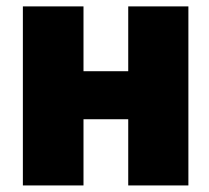

<svg xmlns="http://www.w3.org/2000/svg" viewBox="-20 -565 638 585"><path d="M234.4 -545.5V-348H370.7V-545.5H554V0H370.7V-201.7H234.4V0H49.7V-545.5Z"/></svg>

Font: Inter P Black
Style: Regular
Weight: 900
Designer: Rasmus Andersson
Foundry: rsms
Version: Version 3.018;git-588b23468